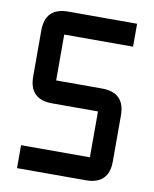

<svg xmlns="http://www.w3.org/2000/svg" viewBox="-79 -744 646 805"><g transform="rotate(10 244.0 -342.0)"><path d="M439.5 -585.9H146.5V-390.6H341.8Q439.5 -390.6 439.5 -293V-97.7Q439.5 0 341.8 0H48.8V-97.7H341.8V-293H146.5Q48.8 -293 48.8 -390.6V-585.9Q48.8 -683.6 146.5 -683.6H439.5Z"/></g></svg>

Font: BabelStone Runic Berhtwald
Style: Regular
Weight: 400
Designer: Andrew West
Foundry: BabelStone
Version: Version 7.004;November 9, 2023